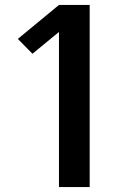

<svg xmlns="http://www.w3.org/2000/svg" viewBox="-20 -755 540 775"><path d="M218 0V-626L111 -538L52 -598L218 -735H342V0Z"/></svg>

Font: iosevka_custom_sans_ss08 XBd
Style: Regular
Weight: 800
Designer: Belleve Invis
Foundry: Belleve Invis
Version: Version 10.3.0; ttfautohint (v1.8.3)